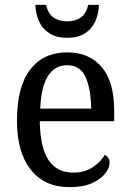

<svg xmlns="http://www.w3.org/2000/svg" viewBox="-20 -762 537 792"><path d="M266 10Q164 10 107 -62Q50 -134 50 -264Q50 -404 104.5 -475Q159 -546 257 -546Q348 -546 399.5 -485.5Q451 -425 451 -306V-262H144Q146 -152 180.5 -101Q215 -50 282 -50Q330 -50 363 -72.5Q396 -95 412 -123Q420 -120 426 -111.5Q432 -103 432 -90Q432 -70 414 -46.5Q396 -23 359.5 -6.5Q323 10 266 10ZM356 -314Q355 -395 333 -444Q311 -493 257 -493Q205 -493 177 -447Q149 -401 146 -314ZM257 -606Q213 -606 184 -624.5Q155 -643 141 -674Q127 -705 126 -742H170Q178 -706 200.5 -690Q223 -674 257 -674Q291 -674 313.5 -690Q336 -706 344 -742H388Q387 -705 373 -674Q359 -643 330.5 -624.5Q302 -606 257 -606Z"/></svg>

Font: Noto Serif SemiCondensed
Style: Regular
Weight: 400
Width: 4
Designer: Monotype Design Team
Foundry: Monotype Imaging Inc.
Version: Version 2.013